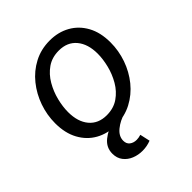

<svg xmlns="http://www.w3.org/2000/svg" viewBox="-205 -663 990 990"><g transform="rotate(-45 289.5 -168.5)"><path d="M254.9 11.7Q193.8 11.7 145.5 -15.4Q97.2 -42.5 69.1 -93.8Q41 -145 41 -217.3Q41 -277.3 61 -334.7Q81.1 -392.1 118.2 -438.2Q155.3 -484.4 207.3 -511.7Q259.3 -539.1 323.2 -539.1Q384.8 -539.1 433.3 -512Q481.9 -484.9 510 -433.8Q538.1 -382.8 538.1 -310.1Q538.1 -250 518.1 -192.6Q498 -135.3 460.7 -89.1Q423.3 -43 371.1 -15.6Q318.8 11.7 254.9 11.7ZM258.8 -58.1Q309.1 -58.1 345.5 -83.3Q381.8 -108.4 405 -148.2Q428.2 -188 439.2 -232.7Q450.2 -277.3 450.2 -315.9Q450.2 -386.2 415.8 -427.7Q381.3 -469.2 319.3 -469.2Q269.5 -469.2 233.4 -444.1Q197.3 -418.9 174.1 -378.9Q150.9 -338.9 139.9 -294.4Q128.9 -250 128.9 -210.9Q128.9 -140.1 163.3 -99.1Q197.8 -58.1 258.8 -58.1ZM259.3 202.1Q228.5 202.1 200.9 190.9Q173.3 179.7 156 157.2Q138.7 134.8 138.7 102.1Q138.7 57.1 174.8 28.1Q210.9 -1 261.7 -14.6L288.1 -8.3L287.6 0H329.1Q289.1 10.3 257.3 35.9Q225.6 61.5 225.6 94.7Q225.6 117.2 240.7 128.9Q255.9 140.6 278.3 140.6Q292.5 140.6 309.6 135.3L321.8 190.4Q292 202.1 259.3 202.1Z"/></g></svg>

Font: Schibsted Grotesk
Style: Italic
Weight: 400
Italic angle: -12°
Designer: Bakken & Baeck AS, Henrik Kongsvoll
Foundry: Schibsted ASA
Version: Version 1.100; ttfautohint (v1.8.4.7-5d5b);gftools[0.9.25]